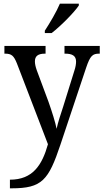

<svg xmlns="http://www.w3.org/2000/svg" viewBox="-20 -786 563 1045"><path d="M224 -619V-606H261C312 -645 386 -721 409 -756V-766H306C287 -721 252 -662 224 -619ZM34 192V239H43C209 239 244 195 309 1L449 -418C471 -483 484 -494 520 -494H523V-536H331V-494H334C374 -494 394 -482 394 -451C394 -437 391 -420 385 -402L324 -206C310 -163 296 -122 288 -85C282 -118 263 -178 244 -232L180 -404C173 -424 170 -439 170 -452C170 -480 186 -494 225 -494H228V-536H4V-494H7C43 -494 55 -483 72 -441L241 -1C209 113 158 192 34 192Z"/></svg>

Font: Noto Serif Ethiopic SemiCondensed
Style: Regular
Weight: 400
Width: 4
Designer: Monotype Design Team
Foundry: Monotype Imaging Inc.
Version: Version 2.102